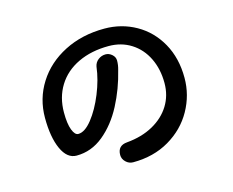

<svg xmlns="http://www.w3.org/2000/svg" viewBox="-98 -862 1196 984"><g transform="rotate(-15 500.0 -370.0)"><path d="M439 -73Q439 -123 490 -127Q570 -134 629.5 -167Q689 -200 721.5 -252.5Q754 -305 754 -371Q754 -445 725.5 -503.5Q697 -562 645 -595Q593 -628 526 -628Q434 -628 363.5 -594.5Q293 -561 255 -499.5Q217 -438 217 -358Q217 -298 229.5 -265.5Q242 -233 260 -233Q295 -233 333.5 -281.5Q372 -330 401.5 -402.5Q431 -475 439 -542Q443 -564 460.5 -577.5Q478 -591 500 -591Q518 -591 533.5 -577.5Q549 -564 549 -545Q549 -521 542 -497Q519 -402 475 -318Q431 -234 366.5 -181Q302 -128 223 -128Q173 -128 144.5 -191Q116 -254 116 -357Q116 -458 168.5 -541Q221 -624 315 -672Q409 -720 528 -720Q619 -720 695 -677Q771 -634 815.5 -554.5Q860 -475 860 -370Q860 -279 815 -198.5Q770 -118 686.5 -69Q603 -20 494 -20Q472 -20 455.5 -36Q439 -52 439 -73Z"/></g></svg>

Font: Tsukimi Rounded SemiBold
Style: Regular
Weight: 600
Designer: Takashi Funayama
Foundry: Takashi Funayama
Version: Version 1.032; ttfautohint (v1.8.3)